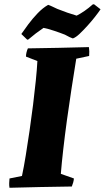

<svg xmlns="http://www.w3.org/2000/svg" viewBox="-20 -883 496 909"><path d="M25 6Q23 -5 23.5 -16Q24 -27 25 -38L84 -50Q93 -92 102 -147.5Q111 -203 120 -264.5Q129 -326 136.5 -386.5Q144 -447 149.5 -501Q155 -555 157 -594L103 -615Q103 -625 105.5 -635Q108 -645 112 -654Q184 -655 256.5 -656.5Q329 -658 401 -660Q404 -640 402 -618L341 -605Q330 -537 318.5 -462.5Q307 -388 297 -315Q287 -242 279.5 -176Q272 -110 268 -60L330 -38Q329 -28 326.5 -19Q324 -10 320 0Q244 1 170.5 2.5Q97 4 25 6ZM109 -695 81 -722Q94 -741 114 -768Q134 -795 158.5 -820.5Q183 -846 208 -860Q215 -858 226.5 -852.5Q238 -847 251 -841Q273 -832 299 -823Q325 -814 343 -809Q361 -818 380.5 -831.5Q400 -845 419 -862L425 -863L456 -839Q446 -824 429.5 -803Q413 -782 393.5 -760.5Q374 -739 356.5 -722.5Q339 -706 325 -701Q321 -702 310 -707Q299 -712 287 -719Q264 -728 235.5 -737.5Q207 -747 186 -751Q149 -726 114 -696Z"/></svg>

Font: Labrada ExtraBold
Style: Italic
Weight: 800
Italic angle: -7°
Designer: Mercedes Jáuregui
Foundry: Omnibus-Type Team
Version: Version 1.000; ttfautohint (v1.8.4.7-5d5b)